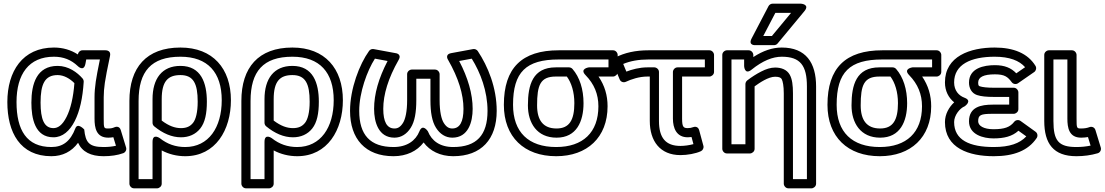

<svg xmlns="http://www.w3.org/2000/svg" viewBox="-20 -811 6018 1046"><path d="M495 -165C495 -114.6 504.1 -61 570 -61C579.4 -61 589.5 -62 597.5 -63.5L611.7 -16.9C590.9 -12.2 569.5 -10 544 -10C465.9 -10 446 -34 438.9 -105.5C438.9 -105.5 403.3 -145.2 390.6 -111.9C363.3 -40.2 321.5 -10 260 -10C125.5 -10 70 -101.8 70 -255C70 -406.9 136.9 -502 274 -502C325.5 -502 367.6 -485.3 403.8 -450.9C403.8 -450.9 436.7 -417 445.6 -464.4L449.8 -487H524.2C513 -432.5 505.6 -393.4 501.8 -367.1C497.3 -336.4 495 -307.8 495 -281ZM404 -514.4C366.2 -539.1 322 -552 274 -552C102.9 -552 20 -422.3 20 -255C20 -90.1 89.1 40 260 40C320.2 40 370.4 15 405.3 -33.2C427.8 16.6 475.4 40 544 40C584.2 40 620 34.8 651.4 23.5C663 19.4 670.9 5.7 666.9 -7.3L637.9 -102.3C631.2 -124.4 612.2 -121.8 603.3 -117.6C594.5 -113.4 583.7 -111 570 -111C546.1 -111 545 -111.4 545 -165V-281C545 -304.9 547.1 -331.2 551.2 -359.9C555.4 -388.4 564.8 -437.8 579.5 -506.8C585.4 -534.8 561.5 -537 555 -537H429C417.1 -537 406.5 -527.9 404 -514.4ZM151 -252C151 -167 169.7 -63 271 -63C321.4 -63 360.1 -98 387.3 -151.7C414.9 -206.2 430.5 -277.4 436 -365.5C436.4 -372.1 433.4 -379.3 429.9 -383.3C401.2 -416.6 352.9 -452 294 -452C180.3 -452 151 -354.6 151 -252ZM201 -252C201 -352.2 223.5 -402 294 -402C328.3 -402 361.4 -382.4 385.3 -358C379.7 -281 364.6 -217.6 342.7 -174.3C319.3 -128 295.2 -113 271 -113C220.1 -113 201 -162.5 201 -252Z M1188 -265C1188 -117.1 1116.9 -10 989 -10C937 -10 892 -25.6 851.5 -57.6C851.5 -57.6 811 -87.5 811 -38V165H735V-261C735 -422.2 803.8 -502 963 -502C1112.1 -502 1188 -416 1188 -265ZM1238 -265C1238 -437.8 1139.6 -552 963 -552C777.1 -552 685 -442.8 685 -261V190C685 200.7 694.9 215 710 215H836C846.7 215 861 205.1 861 190V8.4C898.7 28.7 943.1 40 989 40C1154.4 40 1238 -103.3 1238 -265ZM1107 -257C1107 -359.1 1075.7 -452 963 -452C862.6 -452 811 -382.8 811 -271V-142C811 -134.5 814.6 -127.2 820.2 -122.7C867.1 -84.2 916 -63 966 -63C1008.8 -63 1045.8 -79 1071.1 -111C1097.3 -144.1 1107 -193.5 1107 -257ZM1057 -257C1057 -197.8 1046.3 -160.2 1031.9 -142C1016.6 -122.6 996.6 -113 966 -113C933.1 -113 899.9 -124.8 861 -154.1V-271C861 -367.2 894.1 -402 963 -402C1034.3 -402 1057 -354.9 1057 -257Z M1798 -265C1798 -117.1 1726.9 -10 1599 -10C1547 -10 1502 -25.6 1461.5 -57.6C1461.5 -57.6 1421 -87.5 1421 -38V165H1345V-261C1345 -422.2 1413.8 -502 1573 -502C1722.1 -502 1798 -416 1798 -265ZM1848 -265C1848 -437.8 1749.6 -552 1573 -552C1387.1 -552 1295 -442.8 1295 -261V190C1295 200.7 1304.9 215 1320 215H1446C1456.7 215 1471 205.1 1471 190V8.4C1508.7 28.7 1553.1 40 1599 40C1764.4 40 1848 -103.3 1848 -265ZM1717 -257C1717 -359.1 1685.7 -452 1573 -452C1472.6 -452 1421 -382.8 1421 -271V-142C1421 -134.5 1424.6 -127.2 1430.2 -122.7C1477.1 -84.2 1526 -63 1576 -63C1618.8 -63 1655.8 -79 1681.1 -111C1707.3 -144.1 1717 -193.5 1717 -257ZM1667 -257C1667 -197.8 1656.3 -160.2 1641.9 -142C1626.6 -122.6 1606.6 -113 1576 -113C1543.1 -113 1509.9 -124.8 1471 -154.1V-271C1471 -367.2 1504.1 -402 1573 -402C1644.3 -402 1667 -354.9 1667 -257Z M2444 -61C2531.2 -61 2555 -146 2555 -218C2555 -299.4 2529.3 -387.6 2481.5 -478.7L2550.1 -491.4C2597.4 -415.6 2636 -314.4 2636 -207C2636 -74.8 2576.5 -10 2449 -10C2376.6 -10 2331.8 -43.8 2311.2 -95.3C2311.2 -95.3 2282.8 -140.4 2264.8 -95.3C2244.4 -44.4 2196.8 -10 2124 -10C1996.7 -10 1937 -76 1937 -207C1937 -307.1 1980.2 -425.9 2022.5 -491.5L2091.5 -478.7C2042.8 -385 2018 -299.1 2018 -218C2018 -145.9 2041.8 -61 2129 -61C2166.1 -61 2196.8 -81.6 2217.6 -114.7C2239.7 -149.6 2248 -199.7 2248 -265V-382H2325V-265C2325 -199.7 2333.3 -149.6 2355.4 -114.7C2376.2 -81.6 2406.9 -61 2444 -61ZM2444 -111C2426.4 -111 2412.1 -118.4 2397.6 -141.3C2384.4 -162.4 2375 -203.6 2375 -265V-407C2375 -417.7 2365.1 -432 2350 -432H2223C2212.3 -432 2198 -422.1 2198 -407V-265C2198 -203.6 2188.6 -162.4 2175.4 -141.3C2160.9 -118.4 2146.6 -111 2129 -111C2087.9 -111 2068 -147.7 2068 -218C2068 -296.2 2095.1 -385.1 2151.7 -484.6C2170.9 -518.3 2134.5 -521.6 2134.5 -521.6L2015.5 -543.6C2006.2 -545.3 1996.3 -541.4 1990.7 -533.6C1938.3 -460.8 1887 -327.5 1887 -207C1887 -54.5 1970.1 40 2124 40C2194.5 40 2252.3 12.3 2287.8 -34.9C2321.9 11.3 2378.2 40 2449 40C2602.9 40 2686 -53.2 2686 -207C2686 -333.8 2638.2 -449.7 2582.8 -532.9C2577.9 -540.2 2567.6 -545.5 2557.5 -543.6L2438.5 -521.6C2400.3 -514.5 2421.3 -484.6 2421.3 -484.6C2477.9 -385.8 2505 -296.9 2505 -218C2505 -147.8 2485.1 -111 2444 -111Z M2775 -240C2775 -418.2 2845.4 -487 3024 -487H3295V-444H3188C3188 -444 3135.5 -437 3170.1 -401.6C3217.3 -353.1 3240 -297.7 3240 -232C3240 -89.3 3155.5 -10 3010 -10C2859.3 -10 2775 -90.9 2775 -240ZM2725 -240C2725 -65 2835.5 40 3010 40C3178.9 40 3290 -62.5 3290 -232C3290 -291.6 3274.4 -344.6 3240.8 -394H3320C3330.7 -394 3345 -403.9 3345 -419V-512C3345 -522.7 3335.1 -537 3320 -537H3024C2823.4 -537 2725 -441.1 2725 -240ZM3159 -249C3159 -324 3138.3 -390.3 3098.8 -435.5C3094 -440.9 3086.6 -444 3080 -444H3008C2882.3 -444 2856 -349 2856 -237C2856 -140.3 2905.7 -61 3012 -61C3121.2 -61 3159 -149.4 3159 -249ZM3109 -249C3109 -157.5 3082.3 -111 3012 -111C2938.6 -111 2906 -156.4 2906 -237C2906 -347 2923.1 -394 3008 -394H3068.1C3093 -360.5 3109 -309.9 3109 -249Z M3507 -444C3463.3 -444 3422.3 -432.5 3392.4 -420.9L3375.2 -462.6C3413.9 -478.7 3459.3 -487 3513 -487H3820V-444H3671C3655.9 -444 3646 -429.7 3646 -419V-165C3646 -112.7 3665.5 -63 3727 -63C3733.6 -63 3742.9 -63.8 3747.4 -64.5L3757.8 -25.8C3735.7 -19.8 3708.7 -16 3687 -16C3606.5 -16 3570 -60 3570 -152V-419C3570 -434.1 3555.7 -444 3545 -444ZM3507 -394H3520V-152C3520 -42.3 3576.1 34 3687 34C3724.7 34 3770.4 25.9 3798.6 12.6C3808.4 8 3815.4 -4.4 3812.1 -16.5L3789.1 -101.5C3783.3 -122.9 3764.9 -122 3755.5 -118.1C3747.5 -114.8 3738.2 -113 3727 -113C3703.2 -113 3696 -119.4 3696 -165V-394H3845C3855.7 -394 3870 -403.9 3870 -419V-512C3870 -522.7 3860.1 -537 3845 -537H3513C3443.3 -537 3382.4 -524.1 3331.3 -497.1C3320.6 -491.4 3314.9 -477.5 3319.9 -465.4L3355.9 -378.4C3361.9 -363.8 3377.8 -359.8 3389.6 -365.4C3418 -378.7 3461.8 -394 3507 -394Z M4239 -502C4340.3 -502 4376 -453.7 4376 -340V165H4300V-302C4300 -346.3 4296 -379.7 4282.3 -404.2C4266.7 -432.1 4236.1 -443 4203 -443C4178.7 -443 4153.4 -435 4126.6 -421.2C4100.5 -407.8 4075.2 -391.7 4050.7 -372.8C4044.4 -367.9 4041 -359.3 4041 -353V-25H3965V-487H4034V-451C4034 -451 4036.1 -400.4 4074.7 -431.6C4134.7 -480 4189.3 -502 4239 -502ZM4203 -393C4227.2 -393 4234.9 -386.5 4238.7 -379.8C4244.4 -369.6 4250 -343.1 4250 -302V190C4250 200.7 4259.9 215 4275 215H4401C4411.7 215 4426 205.1 4426 190V-340C4426 -469 4370.7 -552 4239 -552C4187.5 -552 4136.8 -534.5 4084 -500.2V-512C4084 -522.7 4074.1 -537 4059 -537H3940C3929.3 -537 3915 -527.1 3915 -512V0C3915 10.7 3924.9 25 3940 25H4066C4076.7 25 4091 15.1 4091 0V-340.5C4117.6 -359.9 4166 -393 4203 -393ZM4185.3 -615H4138.3L4204.1 -741H4289.8ZM4197 -565C4204.1 -565 4211.5 -568.3 4216.2 -574L4362.2 -750C4394 -788.3 4343 -791 4343 -791H4189C4180.5 -791 4171.2 -785.9 4166.8 -777.6L4074.8 -601.6C4053.7 -561 4097 -565 4097 -565Z M4538 -240C4538 -418.2 4608.4 -487 4787 -487H5058V-444H4951C4951 -444 4898.5 -437 4933.1 -401.6C4980.3 -353.1 5003 -297.7 5003 -232C5003 -89.3 4918.5 -10 4773 -10C4622.3 -10 4538 -90.9 4538 -240ZM4488 -240C4488 -65 4598.5 40 4773 40C4941.9 40 5053 -62.5 5053 -232C5053 -291.6 5037.4 -344.6 5003.8 -394H5083C5093.7 -394 5108 -403.9 5108 -419V-512C5108 -522.7 5098.1 -537 5083 -537H4787C4586.4 -537 4488 -441.1 4488 -240ZM4922 -249C4922 -324 4901.3 -390.3 4861.8 -435.5C4857 -440.9 4849.6 -444 4843 -444H4771C4645.3 -444 4619 -349 4619 -237C4619 -140.3 4668.7 -61 4775 -61C4884.2 -61 4922 -149.4 4922 -249ZM4872 -249C4872 -157.5 4845.3 -111 4775 -111C4701.6 -111 4669 -156.4 4669 -237C4669 -347 4686.1 -394 4771 -394H4831.1C4856 -360.5 4872 -309.9 4872 -249Z M5392 -57C5449.6 -57 5494.2 -67.5 5528.4 -98.8L5571.2 -68C5535.4 -29.6 5480.4 -10 5394 -10C5262.4 -10 5178 -47.6 5178 -146C5178 -182.7 5208.9 -221.3 5235.3 -231.8C5235.3 -231.8 5280 -261.8 5234.6 -278.5C5203.2 -290 5178 -317.6 5178 -362C5178 -459.7 5268.9 -502 5399 -502C5480 -502 5533 -480.8 5564.7 -444.9L5516.6 -411.6C5489 -440.9 5453.1 -456 5400 -456C5340.7 -456 5259 -440.3 5259 -361C5259 -331.1 5273 -303.3 5302.5 -293.3C5325 -285.7 5354.7 -283 5394 -283H5478V-241H5389C5324.5 -241 5259 -228.5 5259 -150C5259 -76.9 5337.8 -57 5392 -57ZM5392 -107C5338.9 -107 5309 -125.9 5309 -150C5309 -184.9 5322.1 -191 5389 -191H5503C5513.7 -191 5528 -200.9 5528 -216V-308C5528 -318.7 5518.1 -333 5503 -333H5394C5357.3 -333 5331.3 -336.3 5318.5 -340.7C5312.7 -342.7 5309 -344.3 5309 -361C5309 -390.7 5338.2 -406 5400 -406C5452.4 -406 5469.6 -393.2 5491.9 -363.1C5499.6 -352.7 5515.1 -349.8 5526.2 -357.5L5614.2 -418.5C5624 -425.2 5628.5 -440.4 5621.3 -452.1C5579.3 -520.6 5501.5 -552 5399 -552C5265.4 -552 5128 -504.9 5128 -362C5128 -315.2 5147.6 -278.3 5178.3 -253.5C5150.9 -228.2 5128 -189.5 5128 -146C5128 -2.9 5259.6 40 5394 40C5501.6 40 5580.9 10.4 5627.7 -59C5635 -69.8 5632.6 -85.4 5621.6 -93.3L5539.6 -152.3C5529.5 -159.6 5513.7 -158.1 5505.3 -147.4C5482.7 -118.6 5453.5 -107 5392 -107Z M5795 -165C5795 -116.4 5803 -61 5870 -61C5882.8 -61 5897.5 -62.5 5907.2 -64.3L5921.4 -17.8C5897 -12.6 5871.2 -10 5844 -10C5746.3 -10 5719 -44.7 5719 -152V-487H5795ZM5845 -165V-512C5845 -522.7 5835.1 -537 5820 -537H5694C5683.3 -537 5669 -527.1 5669 -512V-152C5669 -28.5 5719.1 40 5844 40C5884.8 40 5923.6 34.7 5960.1 24C5973.6 20 5980.9 5.6 5976.9 -7.3L5947.9 -102.3C5942.9 -118.7 5926.7 -122.9 5914.9 -118.3C5903.1 -113.7 5888.3 -111 5870 -111C5845.9 -111 5845 -112.4 5845 -165Z"/></svg>

Font: Fog Sans
Style: Outline
Weight: 700
Foundry: Intel Corporation
Version: Version 1.00